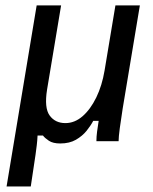

<svg xmlns="http://www.w3.org/2000/svg" viewBox="-20 -520 565 707"><path d="M4.2 166.7 115 -500H205L153.3 -190Q142.5 -122.5 162.9 -94.6Q183.3 -66.7 220.8 -66.7Q255 -66.7 284.2 -92.1Q313.3 -117.5 334.6 -161.2Q355.8 -205 365 -260L405 -500H495L431.7 -120Q425.8 -82.5 421.2 -48.8Q416.7 -15 416.7 0H335Q335 -16.7 337.5 -35.4Q340 -54.2 343.3 -75H323.3Q314.2 -57.5 298.8 -38.3Q283.3 -19.2 259.6 -5.4Q235.8 8.3 201.7 8.3Q175 8.3 160 -1.7Q145 -11.7 138.3 -20.8H118.3Q117.5 -3.3 115.4 14.6Q113.3 32.5 110.8 50L93.3 166.7Z"/></svg>

Font: Familjen Grotesk
Style: Italic
Weight: 400
Italic angle: -9.46201°
Designer: Anders Wikstroem, Jonas Baeckman, Matilda Gysing, Kristian Moeller
Foundry: Familjen STHLM AB
Version: Version 2.000